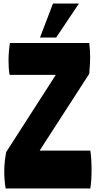

<svg xmlns="http://www.w3.org/2000/svg" viewBox="-20 -1060 546 1080"><path d="M488 0C493 -28 495 -66 495 -106C495 -145 493 -182 488 -213H203L482 -645C486 -691 487 -718 487 -740C487 -769 485 -794 482 -818H36C31 -790 28 -753 28 -717C28 -689 30 -661 34 -639H294L15 -205C8 -169 4 -134 4 -93C4 -60 7 -27 12 0ZM205 -849H296L424 -1040H278Z"/></svg>

Font: Ranchers
Style: Regular
Weight: 400
Designer: Pablo Impallari, Brenda Gallo
Foundry: Pablo Impallari, Brenda Gallo
Version: Version 1.000